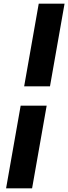

<svg xmlns="http://www.w3.org/2000/svg" viewBox="-20 -821 370 1041"><path d="M190 -801H330L251 -353H111ZM233 -248 154 200H13L92 -248Z"/></svg>

Font: Overused Grotesk
Style: Bold Italic
Weight: 700
Italic angle: -10°
Version: Version 0.003